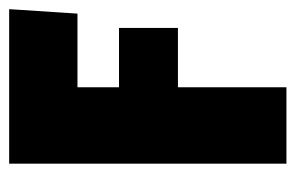

<svg xmlns="http://www.w3.org/2000/svg" viewBox="-136 -526 661 430"><g transform="rotate(-90 195.0 -310.5)"><path d="M380 -468H215V-375H348V-243H215V0H44V-621H390Z"/></g></svg>

Font: Passion One
Style: Regular
Weight: 400
Designer: Alejandro Lo Celso
Foundry: Fontstage
Version: Version 1.001